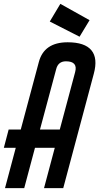

<svg xmlns="http://www.w3.org/2000/svg" viewBox="-80 -979 517 999"><path d="M386 -874 334 -788 179 -867 234 -959ZM272 -759Q361 -759 395.5 -717.5Q430 -676 408 -595L249 0H149L205 -210H102L46 0H-54L2 -210H-60L-35 -305H28L122 -656Q149 -759 272 -759ZM311 -604Q326 -660 263 -660Q222 -660 212 -618L128 -305H231Z"/></svg>

Font: Air America
Style: Regular
Weight: 400
Designer: William G. Sherman
Foundry: Aaron Bell – Saja Typeworks
Version: Version 1.100;PS 001.100;hotconv 1.0.88;makeotf.lib2.5.64775